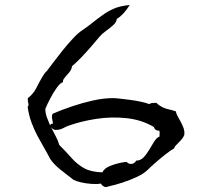

<svg xmlns="http://www.w3.org/2000/svg" viewBox="-20 -735 840 771"><path d="M720 -193Q716 -183 709.5 -175.5Q703 -168 697 -162Q693 -158 687 -152Q681 -146 679 -139Q666 -132 645 -115.5Q624 -99 604 -81.5Q584 -64 573 -53Q558 -38 530.5 -25Q503 -12 472.5 -2Q442 8 414 14Q405 18 398 14.5Q391 11 386 4L385 2Q371 5 348 3.5Q325 2 304.5 -3Q284 -8 275 -13Q253 -30 225 -52Q197 -74 182 -96Q169 -121 156 -143.5Q143 -166 130 -190Q117 -215 106.5 -243Q96 -271 91 -306Q95 -310 94.5 -315Q94 -320 93 -324Q92 -328 92 -329Q92 -330 92 -332Q91 -338 92 -341Q114 -358 126 -382Q138 -406 151 -428Q159 -442 169 -451Q175 -459 191.5 -481Q208 -503 229.5 -530Q251 -557 273 -580.5Q295 -604 311 -614Q332 -628 351 -643.5Q370 -659 390 -673Q410 -688 435.5 -699.5Q461 -711 501 -715Q476 -675 449 -659Q448 -646 434 -633.5Q420 -621 404.5 -610Q389 -599 380 -588Q366 -571 346.5 -548.5Q327 -526 307 -505Q287 -484 269 -469Q268 -455 256 -442Q244 -429 236 -418Q232 -412 233 -405Q223 -403 209 -384Q195 -365 182.5 -341Q170 -317 162 -298Q162 -281 168 -264.5Q174 -248 181 -232Q183 -236 185 -237Q187 -238 191 -239H193Q193 -242 191 -250Q189 -258 188.5 -266Q188 -274 193 -279Q228 -294 269.5 -308Q311 -322 353.5 -331.5Q396 -341 434 -341Q442 -341 460.5 -339Q479 -337 502 -334Q525 -331 546 -326.5Q567 -322 579 -317Q586 -321 591.5 -321.5Q597 -322 604 -322Q607 -322 608 -322Q615 -315 622 -310.5Q629 -306 638 -302Q647 -298 659 -295.5Q671 -293 686 -288Q688 -278 693 -269Q698 -260 703 -251Q710 -238 716 -223.5Q722 -209 720 -193ZM621 -187Q620 -191 621 -197Q621 -200 621 -203.5Q621 -207 619 -211Q613 -209 606.5 -213Q600 -217 598 -225Q549 -254 488 -260.5Q427 -267 365.5 -257.5Q304 -248 252 -229Q244 -226 236 -221.5Q228 -217 219 -215Q211 -213 202 -213.5Q193 -214 185 -224Q194 -206 203.5 -188.5Q213 -171 218 -153Q246 -125 268 -100Q290 -75 318 -59.5Q346 -44 391 -43Q399 -59 420.5 -68Q442 -77 462.5 -81Q483 -85 488 -85Q498 -75 509.5 -77Q521 -79 527 -90Q544 -90 556.5 -103Q569 -116 580 -135Q587 -146 597.5 -164Q608 -182 621 -187Z"/></svg>

Font: Yuji Boku
Style: Regular
Weight: 400
Designer: Kataoka Yuji
Foundry: Kinuta Font Factory
Version: Version 3.002